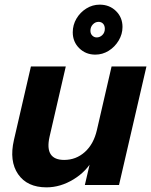

<svg xmlns="http://www.w3.org/2000/svg" viewBox="-20 -796 651 826"><path d="M180 10Q97 10 58 -46.5Q19 -103 40 -194L113 -510H263L193 -207Q182 -157 198 -132.5Q214 -108 256 -108Q307 -108 345 -142Q383 -176 397 -237L382 -114Q353 -59 296.5 -24.5Q240 10 180 10ZM345 0 373 -120H370L460 -510H610L492 0ZM390 -561Q349 -561 321 -588.5Q293 -616 293 -657Q293 -689 309 -716Q325 -743 351.5 -759.5Q378 -776 409 -776Q451 -776 479 -748.5Q507 -721 507 -680Q507 -649 490.5 -621.5Q474 -594 447.5 -577.5Q421 -561 390 -561ZM396 -635Q410 -635 420.5 -645.5Q431 -656 431 -672Q431 -686 423.5 -694Q416 -702 404 -702Q390 -702 379.5 -691Q369 -680 369 -664Q369 -651 377 -643Q385 -635 396 -635Z"/></svg>

Font: Instrument Sans
Style: Bold Italic
Weight: 700
Italic angle: -13°
Designer: Rodrigo Fuenzalida
Foundry: fragTYPE
Version: Version 1.000;gftools[0.9.28]